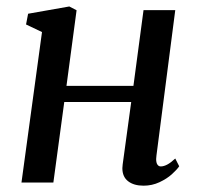

<svg xmlns="http://www.w3.org/2000/svg" viewBox="-20 -578 630 608"><path d="M475.5 -86Q474.5 -78 474.5 -74.5Q474.5 -62.5 478.5 -56.8Q482.5 -51 489 -51Q498.5 -51 509.5 -56.8Q520.5 -62.5 535 -76L547.5 -51.5Q540 -40.5 524.2 -26.2Q508.5 -12 485 -1Q461.5 10 434.5 10Q404 10 385.8 -4Q367.5 -18 367.5 -45.5Q367.5 -49.5 368.5 -57.5L395.5 -255H183.5L149 0H48L113 -476.5L62.5 -500.5L69 -534.5L199.5 -557.5L222.5 -545.5L190.5 -306H402.5L434.5 -546H535Z"/></svg>

Font: Merriweather Text
Style: Italic
Weight: 400
Italic angle: -7.8°
Designer: Eben Sorkin
Foundry: Eben Sorkin
Version: Version 2.100